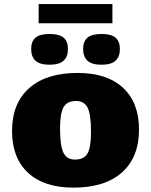

<svg xmlns="http://www.w3.org/2000/svg" viewBox="-20 -888 727 924"><path d="M333.5 15Q192.5 15 115.2 -56.2Q38 -127.5 38 -257.5Q38 -391 120.5 -464Q203 -537 353.5 -537Q494.5 -537 571.8 -465.8Q649 -394.5 649 -264.5Q649 -131 566.8 -58Q484.5 15 333.5 15ZM341 -120Q384 -120 401 -149.2Q418 -178.5 418 -252Q418 -335.5 402 -368.8Q386 -402 346 -402Q303.5 -402 286.2 -372.8Q269 -343.5 269 -270Q269 -186.5 285.2 -153.2Q301.5 -120 341 -120ZM218.5 -576.5Q172 -576.5 151 -595.8Q130 -615 130 -652Q130 -689 151 -706.8Q172 -724.5 218.5 -724.5Q265 -724.5 286 -706.8Q307 -689 307 -652Q307 -615 286 -595.8Q265 -576.5 218.5 -576.5ZM468.5 -576.5Q422 -576.5 401 -595.8Q380 -615 380 -652Q380 -689 401 -706.8Q422 -724.5 468.5 -724.5Q515 -724.5 536 -706.8Q557 -689 557 -652Q557 -615 536 -595.8Q515 -576.5 468.5 -576.5ZM166 -776V-868.5H521V-776Z"/></svg>

Font: Newsreader 6pt ExtraBold
Style: Regular
Weight: 800
Designer: Hugues Gentile
Foundry: Production Type
Version: Version 1.003; ttfautohint (v1.8.3)